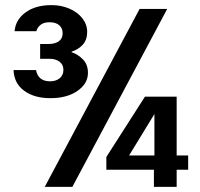

<svg xmlns="http://www.w3.org/2000/svg" viewBox="-20 -731 782 751"><path d="M37 -609Q41 -654 80 -682.5Q119 -711 181 -711Q220 -711 252 -697Q284 -683 302.5 -659Q321 -635 321 -606Q321 -575 303.5 -556Q286 -537 260 -529V-527Q286 -518 305 -498Q324 -478 324 -446Q324 -404 283 -375.5Q242 -347 177 -347Q114 -347 74.5 -376Q35 -405 33 -457H121Q129 -413 176 -413Q199 -413 213.5 -425Q228 -437 228 -458Q228 -478 213 -489.5Q198 -501 174 -501H137V-559H171Q195 -559 210 -569.5Q225 -580 225 -601Q225 -621 211.5 -632.5Q198 -644 174 -644Q152 -644 139.5 -634.5Q127 -625 122 -609ZM526 -696H634L263 0H155ZM716 -123V-67H671V0H582V-67H396V-117L547 -353H671V-123ZM584 -123V-285L485 -123Z"/></svg>

Font: Poppins Medium
Style: Regular
Weight: 500
Designer: Ninad Kale (Devanagari), Jonny Pinhorn (Latin)
Version: Version 5.002